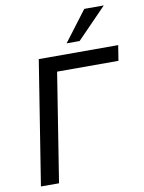

<svg xmlns="http://www.w3.org/2000/svg" viewBox="-100 -1007 808 1076"><g transform="rotate(-10 304.0 -469.0)"><path d="M44 0 156 -705H608L594 -618H245L147 0ZM325 -765 456 -938H567L399 -765Z"/></g></svg>

Font: Nunito Sans SemiBold
Style: Italic
Weight: 600
Italic angle: -9°
Designer: Vernon Adams
Foundry: Vernon Adams
Version: Version 3.006; ttfautohint (v1.8.3)